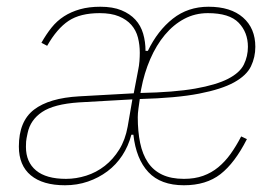

<svg xmlns="http://www.w3.org/2000/svg" viewBox="-20 -538 812 570"><path d="M176 -7Q206 -7 236 -16.5Q266 -26 291 -45.5Q316 -65 334 -94Q352 -123 359 -162L373 -243L214 -234Q140 -229 105 -205.5Q70 -182 62 -143Q58 -125 57.5 -117.5Q57 -110 57 -102Q57 -57 87 -32Q117 -7 176 -7ZM597 -499Q559 -499 527 -482Q495 -465 469.5 -434.5Q444 -404 426 -362.5Q408 -321 399 -273L397 -262Q497 -264 559.5 -275Q622 -286 657 -304Q692 -322 704 -346.5Q716 -371 716 -399Q716 -442 688.5 -470.5Q661 -499 597 -499ZM173 12Q107 12 71.5 -17.5Q36 -47 36 -103Q36 -178 81 -212.5Q126 -247 215 -252L377 -261L390 -329Q393 -343 394 -356.5Q395 -370 395 -381Q395 -405 389.5 -426.5Q384 -448 370 -464Q356 -480 333 -489.5Q310 -499 276 -499Q218 -499 183.5 -476Q149 -453 120 -402L103 -411Q117 -436 133 -456Q149 -476 170 -489.5Q191 -503 217.5 -510.5Q244 -518 278 -518Q315 -518 340.5 -507.5Q366 -497 382 -479.5Q398 -462 405 -438Q412 -414 412 -387H419Q448 -447 493 -482.5Q538 -518 599 -518Q665 -518 701.5 -486Q738 -454 738 -399Q738 -368 725 -341Q712 -314 675 -293.5Q638 -273 571 -260Q504 -247 395 -244Q393 -230 391 -215.5Q389 -201 389 -190Q389 -148 396 -114Q403 -80 419 -56Q435 -32 461.5 -19.5Q488 -7 526 -7Q558 -7 583 -16Q608 -25 628 -41.5Q648 -58 664.5 -81Q681 -104 696 -133L713 -125Q677 -54 634.5 -21Q592 12 526 12Q457 12 420.5 -27Q384 -66 376 -138H370Q361 -104 343 -76.5Q325 -49 299 -29.5Q273 -10 241 1Q209 12 173 12Z"/></svg>

Font: IBM Plex Sans Cond Thin
Style: Italic
Weight: 100
Width: 3
Italic angle: -11°
Designer: Mike Abbink, Paul van der Laan, Pieter van Rosmalen
Foundry: Bold Monday
Version: Version 1.3